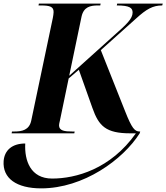

<svg xmlns="http://www.w3.org/2000/svg" viewBox="-81 -734 916 1057"><path d="M-17 0H328L330 -10H317C275 -10 244 -14 244 -44C244 -48 246 -60 249 -71L297 -302L353 -350L428 -139C463 -40 502 0 636 0H667C528 197 336 249 206 249C87 249 53 150 58 56C-13 56 -56 92 -61 152C-68 248 10 303 146 303C379 303 596 145 688 0L691 -10H688C661 -10 645 -27 608 -121L474 -458L667 -631C726 -685 761 -704 812 -704L815 -714H564L562 -704C634 -704 649 -690 649 -665C649 -631 616 -600 548 -540L300 -317L368 -643C380 -696 416 -704 458 -704H471L473 -714H133L131 -704H144C194 -704 215 -697 214 -667C214 -659 212 -647 210 -636L91 -70C80 -18 40 -10 -2 -10H-15Z"/></svg>

Font: Noto Serif Display
Style: Bold Italic
Weight: 700
Italic angle: -12°
Designer: Monotype Design Team
Foundry: Monotype Imaging Inc.
Version: Version 2.009